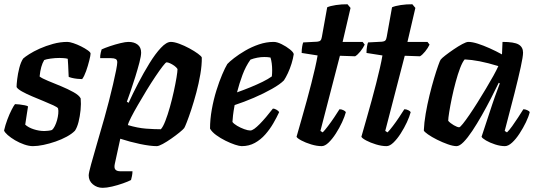

<svg xmlns="http://www.w3.org/2000/svg" viewBox="-24 -701 2576 921"><path d="M134 0Q115 0 92 -8Q69 -16 48.2 -28.2Q27.5 -40.5 13 -53.2Q-1.5 -66 -4.5 -75Q1.5 -101.5 11.5 -128Q21.5 -154.5 31.8 -174.5Q42 -194.5 48 -201.5Q56 -201.5 69.2 -200Q82.5 -198.5 94.8 -196Q107 -193.5 110.5 -190.5Q107.5 -176 104.5 -152.5Q101.5 -129 97 -103Q112.5 -89 138 -80.8Q163.5 -72.5 189 -72.5Q197 -72.5 207.5 -73.8Q218 -75 225.5 -77.5Q233 -84 239.2 -96.8Q245.5 -109.5 249.8 -125Q254 -140.5 255.5 -155.5Q257 -170.5 254.5 -181Q252 -186.5 232.5 -195.5Q213 -204.5 185.5 -215.8Q158 -227 130.2 -238.8Q102.5 -250.5 81.5 -262.2Q60.5 -274 55.5 -283.5Q55.5 -296 58.5 -321.5Q61.5 -347 68.5 -374.8Q75.5 -402.5 87 -420Q95.5 -428 116.2 -441.2Q137 -454.5 166.5 -467.8Q196 -481 230.5 -490.5Q265 -500 299.5 -500Q309.5 -500 327.8 -494Q346 -488 365 -478.5Q384 -469 397.2 -459.5Q410.5 -450 410.5 -444Q410.5 -435.5 404.2 -410.5Q398 -385.5 389 -360Q380 -334.5 370 -321.5Q360.5 -321.5 346.5 -323Q332.5 -324.5 320.5 -327.5Q308.5 -330.5 305.5 -332.5Q305 -347 304.2 -360.2Q303.5 -373.5 303 -387.8Q302.5 -402 301 -419Q292 -421.5 281 -422.2Q270 -423 261.5 -423Q240.5 -423 219 -420Q197.5 -417 188 -413Q179.5 -399 174 -379.5Q168.5 -360 166 -334Q177.5 -325 206.2 -313.2Q235 -301.5 268.2 -287.8Q301.5 -274 328.5 -259Q355.5 -244 363 -229Q365.5 -203.5 362.5 -173.2Q359.5 -143 352.8 -116.2Q346 -89.5 335.5 -74Q321 -59 296.2 -45.5Q271.5 -32 242.5 -22Q213.5 -12 185 -6Q156.5 0 134 0Z M468.5 200Q441.5 200 421.5 183.2Q401.5 166.5 401.5 140.5Q401.5 128.5 412.8 87.8Q424 47 441.2 -12Q458.5 -71 477 -136Q487.5 -172.5 498.2 -214.8Q509 -257 518.2 -296.2Q527.5 -335.5 533 -364Q538.5 -392.5 538.5 -402Q538.5 -414 530.8 -418Q523 -422 509 -422H456.5Q456 -434.5 459.2 -447.8Q462.5 -461 463.5 -464Q478.5 -471 503.5 -479.5Q528.5 -488 553.5 -494Q578.5 -500 592 -500Q619.5 -500 636.2 -487Q653 -474 653 -448.5Q653 -433 644.8 -401.2Q636.5 -369.5 625 -332.5Q613.5 -295.5 602.2 -262.8Q591 -230 584.5 -213L593 -208Q613 -252 639 -302Q665 -352 693 -397.5Q721 -443 747.8 -471.5Q774.5 -500 795.5 -500Q812 -500 836.2 -491Q860.5 -482 884.5 -469Q908.5 -456 925.5 -443.5Q942.5 -431 944 -425Q944.5 -388.5 937 -344.8Q929.5 -301 917.8 -257Q906 -213 893.8 -176Q881.5 -139 872 -114.8Q862.5 -90.5 859.5 -86.5Q853.5 -79 836.2 -65Q819 -51 797.5 -36Q776 -21 756.8 -10.5Q737.5 0 728 0Q697 0 648 -10.2Q599 -20.5 553 -35.5L526.5 86Q522.5 105 529.8 112.8Q537 120.5 553 120.5H611.5Q611.5 131.5 609 143.5Q606.5 155.5 604.5 162.5Q591.5 169.5 566 178.5Q540.5 187.5 513.8 193.8Q487 200 468.5 200ZM747.5 -81Q758 -92 769.2 -121Q780.5 -150 791 -187.5Q801.5 -225 809.8 -262.8Q818 -300.5 822.8 -329.5Q827.5 -358.5 827.5 -370Q822 -378.5 811.8 -385.8Q801.5 -393 791.5 -397.5Q781.5 -402 775 -402Q771 -402 756.5 -383.2Q742 -364.5 721.5 -334Q701 -303.5 679.2 -267.8Q657.5 -232 637.8 -198Q618 -164 604.8 -138Q591.5 -112 589.5 -101Q636.5 -87 675.8 -84Q715 -81 747.5 -81Z M1135.5 0Q1124.5 0 1103.2 -7Q1082 -14 1057.8 -26Q1033.5 -38 1013 -53Q992.5 -68 983.5 -84Q983.5 -128.5 992 -176Q1000.5 -223.5 1014 -266.8Q1027.5 -310 1041.8 -343.5Q1056 -377 1066.5 -394Q1076.5 -405 1099 -422.5Q1121.5 -440 1152.2 -458Q1183 -476 1218.2 -488Q1253.5 -500 1289 -500Q1305 -500 1327.2 -489Q1349.5 -478 1366.8 -464Q1384 -450 1385 -441Q1382 -420 1374.5 -395.8Q1367 -371.5 1357 -350.2Q1347 -329 1338 -315.5Q1320 -297 1280.8 -274.8Q1241.5 -252.5 1193.8 -232Q1146 -211.5 1101.5 -197Q1095.5 -164 1093.8 -147.8Q1092 -131.5 1091 -116Q1097.5 -107 1113.5 -97.5Q1129.5 -88 1147.5 -81.5Q1165.5 -75 1176.5 -75Q1184.5 -75 1196 -83.2Q1207.5 -91.5 1222 -106.2Q1236.5 -121 1252.5 -139.8Q1268.5 -158.5 1285 -180Q1294 -180 1303.5 -174Q1313 -168 1315 -163Q1303.5 -138 1287 -109.5Q1270.5 -81 1248.5 -56Q1226.5 -31 1198.5 -15.5Q1170.5 0 1135.5 0ZM1113 -258Q1147 -270 1178 -282.8Q1209 -295.5 1235.5 -308.5Q1262 -321.5 1280 -334.5Q1281 -342.5 1281.2 -350Q1281.5 -357.5 1281.5 -365Q1281.5 -381 1279.5 -396.8Q1277.5 -412.5 1273.5 -425Q1266 -426.5 1258.8 -427Q1251.5 -427.5 1243.5 -427.5Q1227 -427.5 1210 -424.2Q1193 -421 1177.5 -415Q1154.5 -383 1139 -341.2Q1123.5 -299.5 1113 -258Z M1519 0Q1496 0 1468.8 -8.2Q1441.5 -16.5 1421.5 -27.2Q1401.5 -38 1398.5 -45Q1411 -88.5 1423.5 -132.5Q1436 -176.5 1447.8 -219.2Q1459.5 -262 1469.5 -301.2Q1479.5 -340.5 1487.2 -374.2Q1495 -408 1499.5 -435L1423 -447Q1423 -463.5 1425.5 -477.8Q1428 -492 1430.5 -497.5L1497.5 -501Q1508.5 -502 1513.2 -506.8Q1518 -511.5 1520 -524L1545.5 -666Q1559.5 -672.5 1587.5 -676.8Q1615.5 -681 1643 -680.5L1657.5 -663L1619.5 -500H1715.5L1725.5 -487Q1718 -471 1704.5 -454.2Q1691 -437.5 1679.5 -431L1606.5 -433.5L1513 -73L1524 -66Q1534 -76 1549.2 -96Q1564.5 -116 1579.5 -138.5Q1594.5 -161 1604.5 -177Q1614.5 -177 1623.8 -172.2Q1633 -167.5 1635 -163Q1629.5 -142 1616.8 -114.5Q1604 -87 1587 -60.5Q1570 -34 1552.2 -17Q1534.5 0 1519 0Z M1830 0Q1807 0 1779.8 -8.2Q1752.5 -16.5 1732.5 -27.2Q1712.5 -38 1709.5 -45Q1722 -88.5 1734.5 -132.5Q1747 -176.5 1758.8 -219.2Q1770.5 -262 1780.5 -301.2Q1790.5 -340.5 1798.2 -374.2Q1806 -408 1810.5 -435L1734 -447Q1734 -463.5 1736.5 -477.8Q1739 -492 1741.5 -497.5L1808.5 -501Q1819.5 -502 1824.2 -506.8Q1829 -511.5 1831 -524L1856.5 -666Q1870.5 -672.5 1898.5 -676.8Q1926.5 -681 1954 -680.5L1968.5 -663L1930.5 -500H2026.5L2036.5 -487Q2029 -471 2015.5 -454.2Q2002 -437.5 1990.5 -431L1917.5 -433.5L1824 -73L1835 -66Q1845 -76 1860.2 -96Q1875.5 -116 1890.5 -138.5Q1905.5 -161 1915.5 -177Q1925.5 -177 1934.8 -172.2Q1944 -167.5 1946 -163Q1940.5 -142 1927.8 -114.5Q1915 -87 1898 -60.5Q1881 -34 1863.2 -17Q1845.5 0 1830 0Z M2166 0Q2149.5 0 2124 -9Q2098.5 -18 2072.5 -31Q2046.5 -44 2028.8 -56.5Q2011 -69 2009 -75Q2010.5 -112 2018 -155.8Q2025.5 -199.5 2036.2 -243.5Q2047 -287.5 2058 -324.5Q2069 -361.5 2077.8 -386Q2086.5 -410.5 2089.5 -414.5Q2094.5 -421.5 2112.2 -435.2Q2130 -449 2152 -464Q2174 -479 2193.5 -489.5Q2213 -500 2222.5 -500Q2241.5 -500 2268 -491.5Q2294.5 -483 2324.8 -469.5Q2355 -456 2384 -440L2386.5 -500Q2442.5 -500 2463.8 -487.5Q2485 -475 2485 -448.5Q2485 -430 2474 -379.5Q2463 -329 2443.5 -251.8Q2424 -174.5 2397 -73L2408 -66Q2419 -76.5 2433 -96Q2447 -115.5 2461.5 -137.8Q2476 -160 2486.5 -177Q2495.5 -177 2505.2 -172.5Q2515 -168 2517 -163Q2512 -142 2498.8 -114.5Q2485.5 -87 2468.2 -60.5Q2451 -34 2432.5 -17Q2414 0 2398 0Q2376 0 2350.8 -8.2Q2325.5 -16.5 2307.2 -27.2Q2289 -38 2286 -45L2337.5 -201Q2344 -220 2349.5 -235.8Q2355 -251.5 2361 -267Q2367 -282.5 2373.5 -301L2368.5 -304Q2352 -270 2331 -229Q2310 -188 2287 -147.5Q2264 -107 2241.8 -73.5Q2219.5 -40 2200 -20Q2180.5 0 2166 0ZM2178.5 -90.5Q2183 -90.5 2196.2 -107Q2209.5 -123.5 2228 -150.5Q2246.5 -177.5 2267 -210.2Q2287.5 -243 2307.2 -276Q2327 -309 2342.8 -337.5Q2358.5 -366 2366.5 -384Q2315.5 -399.5 2276.8 -407Q2238 -414.5 2205 -416Q2194.5 -404 2183.2 -374.8Q2172 -345.5 2161.8 -307.5Q2151.5 -269.5 2143.5 -231.2Q2135.5 -193 2130.8 -163.2Q2126 -133.5 2126 -121.5Q2136 -110 2153 -100.2Q2170 -90.5 2178.5 -90.5Z"/></svg>

Font: Texturina Medium
Style: Italic
Weight: 500
Italic angle: -11°
Designer: Guillermo Torres Carreño
Foundry: Omnibus-Type
Version: Version 1.002